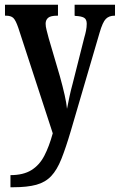

<svg xmlns="http://www.w3.org/2000/svg" viewBox="-20 -556 504 808"><path d="M24 181Q78 181 112 160Q146 139 166.5 99.5Q187 60 202 5L57 -439Q46 -471 36 -480.5Q26 -490 5 -490H1V-536H224V-490H221Q193 -490 182.5 -481Q172 -472 172 -456Q172 -445 176 -429.5Q180 -414 185 -395L232 -235Q244 -192 252 -156.5Q260 -121 262 -98Q267 -124 272.5 -150Q278 -176 286 -205L335 -399Q339 -412 342 -427Q345 -442 345 -456Q345 -475 333.5 -481.5Q322 -488 297 -489L294 -490V-536H464V-490H462Q439 -490 425.5 -476.5Q412 -463 399 -418L278 -5Q257 66 238.5 112.5Q220 159 195.5 185Q171 211 133 221.5Q95 232 36 232H24Z"/></svg>

Font: Noto Serif Tamil ExtraCondensed SemiBold
Style: Italic
Weight: 600
Width: 2
Italic angle: -12°
Designer: Indian Type Foundry, Tom Grace, and the Monotype Design Team
Foundry: Monotype Imaging Inc.
Version: Version 2.003; ttfautohint (v1.8.4.7-5d5b)